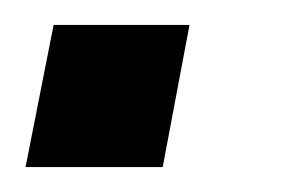

<svg xmlns="http://www.w3.org/2000/svg" viewBox="-36 -134 230 154"><path d="M-15.5 0 7 -114H116L94.5 0Z"/></svg>

Font: Cabin Condensed Medium
Style: Italic
Weight: 500
Width: 3
Italic angle: -10°
Designer: Pablo Impallari
Foundry: Pablo Impallari. http://www.impallari.com Igino Marini. http://www.ikern.com
Version: Version 3.001; ttfautohint (v1.8.3)